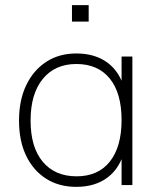

<svg xmlns="http://www.w3.org/2000/svg" viewBox="-20 -720 623 747"><path d="M277 7Q209 7 159 -25Q109 -57 81.5 -114.5Q54 -172 54 -251Q54 -330 82 -388.5Q110 -447 160 -479.5Q210 -512 277 -512Q350 -512 398.5 -476Q447 -440 465 -371L453 -362V-500H495V0H453V-144L465 -136Q447 -66 398.5 -29.5Q350 7 277 7ZM278 -34Q362 -34 407.5 -91.5Q453 -149 453 -253Q453 -358 407 -414.5Q361 -471 277 -471Q194 -471 146.5 -413Q99 -355 99 -251Q99 -147 146.5 -90.5Q194 -34 278 -34ZM260 -700H325V-636H260Z"/></svg>

Font: Muli ExtraLight
Style: Regular
Weight: 250
Designer: Vernon Adams
Foundry: Vernon Adams
Version: Version 2.100; ttfautohint (v1.8.1.43-b0c9)